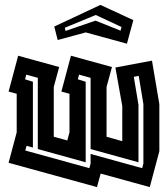

<svg xmlns="http://www.w3.org/2000/svg" viewBox="-20 -723 684 782"><path d="M15 -60 48 -184V-341L15 -350L54 -496L221 -450L199 -369V-166L254 -151L263 -184V-341L230 -350L269 -496L436 -450L414 -369V-166L478 -148V-291L450 -448L599 -476L629 -299V-107L590 39L390 -16L375 39ZM82 -400 114 -390V-122L88 -129L83 -110L344 -38L349 -57V-96L559 -38L564 -57V-299L545 -414L525 -410L544 -296V-62L349 -116V-406L302 -419L297 -400L329 -390V-62L134 -116V-406L87 -419ZM201 -615 389 -703 523 -641 497 -545 329 -591 215 -560ZM244 -610 247 -597 369 -639 471 -598 475 -613 370 -662Z"/></svg>

Font: Blaka Hollow
Style: Regular
Weight: 400
Designer: Mohamed Gaber
Foundry: Kief Type Foundry
Version: Version 1.003; ttfautohint (v1.8.4.7-5d5b)